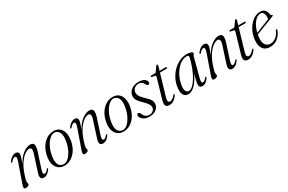

<svg xmlns="http://www.w3.org/2000/svg" viewBox="98 -1454 3609 2406"><g transform="rotate(-30 1902.5 -251.0)"><path d="M48 -355Q44 -356 44 -361.2Q44 -366.5 48 -372.5Q69.5 -404 96.2 -420.8Q123 -437.5 150.5 -437.5Q193 -437.5 193 -396.5Q193 -377.5 182 -346.2Q171 -315 155.5 -273.5Q205.5 -363 261.5 -400.2Q317.5 -437.5 360 -437.5Q406 -437.5 412.5 -403.2Q419 -369 399.5 -311L331.5 -102.5Q318 -61 321 -45.5Q324 -30 338.5 -30Q348.5 -30 361 -37.8Q373.5 -45.5 392.5 -68.5Q398.5 -76 403 -73.5Q411.5 -70 403.5 -56.5Q361 8 306.5 8Q241.5 8 270.5 -82L343.5 -308.5Q360 -360 353 -379.2Q346 -398.5 322 -398.5Q295.5 -398.5 257.8 -371.8Q220 -345 181.5 -289.8Q143 -234.5 115 -149Q99.5 -103 95.2 -84.5Q91 -66 91 -56.5Q91 -46 93.8 -39Q96.5 -32 96.5 -22.5Q96.5 -9.5 82.5 -0.8Q68.5 8 45.5 8Q24.5 8 21 -6Q17.5 -20 29 -52L122.5 -320.5Q138.5 -365.5 136 -382.2Q133.5 -399 118 -399Q105.5 -399 92 -390.2Q78.5 -381.5 61 -360.5Q54 -352.5 48 -355Z M704 -437.5Q776.5 -436 811.5 -377Q846.5 -318 829.5 -223.5Q817 -153.5 784.5 -101.5Q752 -49.5 705.2 -20.8Q658.5 8 603.5 8Q557.5 8 523.8 -16.8Q490 -41.5 475.5 -88.5Q461 -135.5 473 -202.5Q485.5 -274.5 519 -328Q552.5 -381.5 600.2 -410.2Q648 -439 704 -437.5ZM608.5 -13.5Q642.5 -13.5 676 -44.8Q709.5 -76 735.2 -128Q761 -180 772 -241.5Q789 -331 765.2 -372.8Q741.5 -414.5 700.5 -416Q666 -417.5 630.8 -386.2Q595.5 -355 568.2 -302Q541 -249 530 -184.5Q518.5 -122.5 526.8 -85Q535 -47.5 557 -30.5Q579 -13.5 608.5 -13.5Z M903.5 -355Q899.5 -356 899.5 -361.2Q899.5 -366.5 903.5 -372.5Q925 -404 951.8 -420.8Q978.5 -437.5 1006 -437.5Q1048.5 -437.5 1048.5 -396.5Q1048.5 -377.5 1037.5 -346.2Q1026.5 -315 1011 -273.5Q1061 -363 1117 -400.2Q1173 -437.5 1215.5 -437.5Q1261.5 -437.5 1268 -403.2Q1274.5 -369 1255 -311L1187 -102.5Q1173.5 -61 1176.5 -45.5Q1179.5 -30 1194 -30Q1204 -30 1216.5 -37.8Q1229 -45.5 1248 -68.5Q1254 -76 1258.5 -73.5Q1267 -70 1259 -56.5Q1216.5 8 1162 8Q1097 8 1126 -82L1199 -308.5Q1215.5 -360 1208.5 -379.2Q1201.5 -398.5 1177.5 -398.5Q1151 -398.5 1113.2 -371.8Q1075.5 -345 1037 -289.8Q998.5 -234.5 970.5 -149Q955 -103 950.8 -84.5Q946.5 -66 946.5 -56.5Q946.5 -46 949.2 -39Q952 -32 952 -22.5Q952 -9.5 938 -0.8Q924 8 901 8Q880 8 876.5 -6Q873 -20 884.5 -52L978 -320.5Q994 -365.5 991.5 -382.2Q989 -399 973.5 -399Q961 -399 947.5 -390.2Q934 -381.5 916.5 -360.5Q909.5 -352.5 903.5 -355Z M1559.5 -437.5Q1632 -436 1667 -377Q1702 -318 1685 -223.5Q1672.5 -153.5 1640 -101.5Q1607.5 -49.5 1560.8 -20.8Q1514 8 1459 8Q1413 8 1379.2 -16.8Q1345.5 -41.5 1331 -88.5Q1316.5 -135.5 1328.5 -202.5Q1341 -274.5 1374.5 -328Q1408 -381.5 1455.8 -410.2Q1503.5 -439 1559.5 -437.5ZM1464 -13.5Q1498 -13.5 1531.5 -44.8Q1565 -76 1590.8 -128Q1616.5 -180 1627.5 -241.5Q1644.5 -331 1620.8 -372.8Q1597 -414.5 1556 -416Q1521.5 -417.5 1486.2 -386.2Q1451 -355 1423.8 -302Q1396.5 -249 1385.5 -184.5Q1374 -122.5 1382.2 -85Q1390.5 -47.5 1412.5 -30.5Q1434.5 -13.5 1464 -13.5Z M1842.5 -12Q1879 -12 1900.8 -32.2Q1922.5 -52.5 1922.5 -81Q1922.5 -101.5 1908.8 -124.5Q1895 -147.5 1854 -187.5Q1823.5 -217 1806.5 -238Q1789.5 -259 1782.8 -277.8Q1776 -296.5 1776.5 -319Q1778 -368.5 1819.8 -403.5Q1861.5 -438.5 1927.5 -438.5Q1983 -438.5 2012.2 -418Q2041.5 -397.5 2042 -371.5Q2042 -345.5 2020 -345.5Q2010.5 -345.5 2003 -352Q1995.5 -358.5 1987.5 -376Q1966.5 -419 1921 -419Q1881 -419 1855.8 -396.2Q1830.5 -373.5 1830.5 -338.5Q1830.5 -315 1843.2 -290.2Q1856 -265.5 1901.5 -222.5Q1948 -179.5 1962.5 -153.2Q1977 -127 1975.5 -97.5Q1973 -51.5 1935 -21.8Q1897 8 1835 8Q1779.5 8 1745 -18.5Q1710.5 -45 1710.5 -76Q1710.5 -102 1731.5 -102Q1749.5 -102 1762 -71Q1776.5 -39 1797 -25.5Q1817.5 -12 1842.5 -12Z M2148.5 -401.5 2107.5 -407.5Q2097.5 -411 2097.5 -417.5Q2097.5 -428 2111.5 -428H2160.5Q2172.5 -428 2179.5 -437L2224.5 -500.5Q2230.5 -510.5 2238.5 -510.5Q2248 -510.5 2248 -500.5Q2248 -493 2244 -478.5L2228.5 -427H2321.5Q2330 -427 2330 -420Q2330 -405.5 2308.5 -405.5H2222.5L2133.5 -102.5Q2121 -61 2127.5 -44.5Q2134 -28 2154 -28Q2186 -28 2228 -78Q2236.5 -87.5 2242 -85.5Q2248.5 -83 2242.5 -70.5Q2222.5 -36.5 2191.8 -14.2Q2161 8 2124 8Q2045 8 2076 -94.5L2154.5 -362.5Q2161 -383 2159.5 -391Q2158 -399 2148.5 -401.5Z M2622 -109Q2609 -61.5 2611.8 -45.5Q2614.5 -29.5 2628.5 -29.5Q2639 -29.5 2651.5 -37.5Q2664 -45.5 2682.5 -68Q2689 -76 2694.5 -74Q2701.5 -71 2694.5 -56.5Q2655 8 2599.5 8Q2556 8 2556 -36.5Q2556 -52.5 2562.5 -84.5Q2569 -116.5 2587.5 -179Q2544 -90 2495.8 -41Q2447.5 8 2395.5 8Q2351 8 2329.8 -30.5Q2308.5 -69 2322.5 -148.5Q2331.5 -205 2359 -256.8Q2386.5 -308.5 2427.8 -349.2Q2469 -390 2520 -414Q2571 -438 2627 -438Q2667.5 -438 2688.8 -428.5Q2710 -419 2709.5 -406Q2709.5 -396.5 2701.8 -390Q2694 -383.5 2691.5 -373ZM2379 -143.5Q2367 -84 2381.2 -53.8Q2395.5 -23.5 2421.5 -23.5Q2450.5 -23.5 2482 -53.2Q2513.5 -83 2543.8 -134Q2574 -185 2598.8 -249.5Q2623.5 -314 2639.5 -383.5Q2642.5 -399 2637 -407Q2631.5 -415 2611 -415Q2560.5 -415 2512.2 -377.8Q2464 -340.5 2428.2 -278.8Q2392.5 -217 2379 -143.5Z M2775 -355Q2771 -356 2771 -361.2Q2771 -366.5 2775 -372.5Q2796.5 -404 2823.2 -420.8Q2850 -437.5 2877.5 -437.5Q2920 -437.5 2920 -396.5Q2920 -377.5 2909 -346.2Q2898 -315 2882.5 -273.5Q2932.5 -363 2988.5 -400.2Q3044.5 -437.5 3087 -437.5Q3133 -437.5 3139.5 -403.2Q3146 -369 3126.5 -311L3058.5 -102.5Q3045 -61 3048 -45.5Q3051 -30 3065.5 -30Q3075.5 -30 3088 -37.8Q3100.5 -45.5 3119.5 -68.5Q3125.5 -76 3130 -73.5Q3138.5 -70 3130.5 -56.5Q3088 8 3033.5 8Q2968.5 8 2997.5 -82L3070.5 -308.5Q3087 -360 3080 -379.2Q3073 -398.5 3049 -398.5Q3022.5 -398.5 2984.8 -371.8Q2947 -345 2908.5 -289.8Q2870 -234.5 2842 -149Q2826.5 -103 2822.2 -84.5Q2818 -66 2818 -56.5Q2818 -46 2820.8 -39Q2823.5 -32 2823.5 -22.5Q2823.5 -9.5 2809.5 -0.8Q2795.5 8 2772.5 8Q2751.5 8 2748 -6Q2744.5 -20 2756 -52L2849.5 -320.5Q2865.5 -365.5 2863 -382.2Q2860.5 -399 2845 -399Q2832.5 -399 2819 -390.2Q2805.5 -381.5 2788 -360.5Q2781 -352.5 2775 -355Z M3287.5 -401.5 3246.5 -407.5Q3236.5 -411 3236.5 -417.5Q3236.5 -428 3250.5 -428H3299.5Q3311.5 -428 3318.5 -437L3363.5 -500.5Q3369.5 -510.5 3377.5 -510.5Q3387 -510.5 3387 -500.5Q3387 -493 3383 -478.5L3367.5 -427H3460.5Q3469 -427 3469 -420Q3469 -405.5 3447.5 -405.5H3361.5L3272.5 -102.5Q3260 -61 3266.5 -44.5Q3273 -28 3293 -28Q3325 -28 3367 -78Q3375.5 -87.5 3381 -85.5Q3387.5 -83 3381.5 -70.5Q3361.5 -36.5 3330.8 -14.2Q3300 8 3263 8Q3184 8 3215 -94.5L3293.5 -362.5Q3300 -383 3298.5 -391Q3297 -399 3287.5 -401.5Z M3762.5 -130Q3742.5 -71.5 3695.8 -31.8Q3649 8 3578.5 8Q3512 8 3479.5 -39Q3447 -86 3457.5 -172Q3466.5 -246 3500.5 -306.5Q3534.5 -367 3584 -402.8Q3633.5 -438.5 3687.5 -438.5Q3734.5 -438.5 3758 -409.8Q3781.5 -381 3782.5 -339.5Q3783 -328.5 3794 -330Q3803 -331 3805 -324.5Q3807.5 -316 3793.5 -310.5Q3776.5 -303.5 3742.2 -290.2Q3708 -277 3666.8 -261Q3625.5 -245 3587 -230Q3548.5 -215 3523 -205.5Q3520.5 -191 3518.5 -176Q3508.5 -102 3533 -63.8Q3557.5 -25.5 3605 -25.5Q3644 -25.5 3681.5 -51.8Q3719 -78 3744 -136Q3751.5 -148 3758 -147Q3767.5 -146 3762.5 -130ZM3681.5 -417.5Q3636.5 -417.5 3592.5 -365.8Q3548.5 -314 3527.5 -226.5Q3555.5 -237.5 3594 -252.8Q3632.5 -268 3669.8 -283Q3707 -298 3731 -307.5Q3734 -320.5 3734 -342Q3734 -375.5 3720.2 -396.5Q3706.5 -417.5 3681.5 -417.5Z"/></g></svg>

Font: Fraunces 144pt S050 Light
Style: Italic
Weight: 300
Italic angle: -16°
Version: Version 1.000; ttfautohint (v1.8.3)